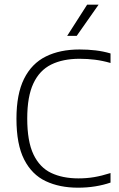

<svg xmlns="http://www.w3.org/2000/svg" viewBox="-20 -820 524 846"><path d="M323.5 7Q242.5 7 181.5 -21.8Q120.5 -50.5 86.5 -117Q52.5 -183.5 52.5 -297Q52.5 -405.5 86 -472.8Q119.5 -540 181.8 -571Q244 -602 330.5 -602Q367 -602 401 -598Q435 -594 467 -584.5V-542.5Q432.5 -552.5 399 -556.8Q365.5 -561 330.5 -561Q257 -561 205.5 -535.5Q154 -510 127 -452.2Q100 -394.5 100 -298Q100 -197 127.5 -139.5Q155 -82 205.5 -58Q256 -34 325.5 -34Q361.5 -34 394.5 -39.5Q427.5 -45 467 -57.5V-15.5Q435 -4.5 399.2 1.2Q363.5 7 323.5 7ZM276 -662 364 -799.5H414.5L318 -662Z"/></svg>

Font: Encode Sans SC Condensed Thin ExtraLight
Style: Regular
Weight: 250
Version: Version 3.002